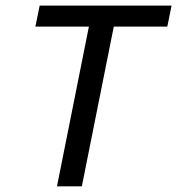

<svg xmlns="http://www.w3.org/2000/svg" viewBox="-20 -658 626 678"><path d="M570.8 -564H381.8L269 0H181.2L293.9 -564H105L120.1 -638.2H585.9Z"/></svg>

Font: Code New Roman
Style: Italic
Weight: 400
Italic angle: -11°
Monospace: yes
Designer: Sam Radian
Foundry: Code New Roman
Version: Version 1.508 October 19, 2014